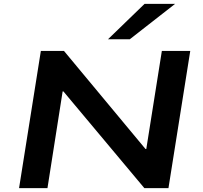

<svg xmlns="http://www.w3.org/2000/svg" viewBox="-20 -967 1044 987"><path d="M78 0 190 -705H309L728 -201H732L812 -705H958L846 0H722L306 -497H302L224 0ZM535 -765 723 -947H880L647 -765Z"/></svg>

Font: Nunito Sans 7pt Expanded
Style: Bold Italic
Weight: 700
Width: 7
Italic angle: -9°
Designer: Vernon Adams
Foundry: Vernon Adams
Version: Version 3.101;gftools[0.9.27]